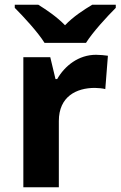

<svg xmlns="http://www.w3.org/2000/svg" viewBox="-20 -786 506 806"><path d="M167 -606H341C369 -651 430 -717 466 -753V-766H367C332 -745 287 -716 253 -680C218 -716 176 -744 141 -766H42V-753C79 -716 139 -651 167 -606ZM383 -556C310 -556 252 -510 220 -454H213L191 -546H78V0H227V-278C227 -381 301 -417 378 -417C391 -417 412 -415 422 -412L433 -552C421 -554 398 -556 383 -556Z"/></svg>

Font: Noto Sans Arabic UI
Style: Bold
Weight: 700
Designer: Monotype Design Team, Nadine Chahine and Nizar Qandah
Foundry: Monotype Imaging Inc.
Version: Version 2.010